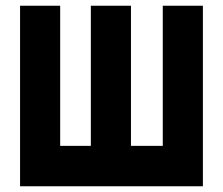

<svg xmlns="http://www.w3.org/2000/svg" viewBox="-20 -650 778 670"><path d="M688 0H50V-630H190V-141H297V-630H437V-141H548V-630H688V0Z"/></svg>

Font: CAT North
Style: Regular
Weight: 400
Designer: Peter Wiegel
Foundry: Peter Wiegel
Version: Version 1.000